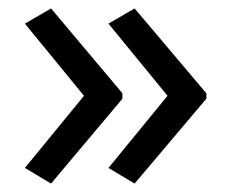

<svg xmlns="http://www.w3.org/2000/svg" viewBox="-20 -491 549 455"><path d="M469 -257V-270L299 -471L237 -435L377 -264L237 -93L299 -56ZM270 -257V-270L101 -471L39 -435L179 -264L39 -93L101 -56Z"/></svg>

Font: Noto Sans Kayah Li
Style: Regular
Weight: 400
Designer: Monotype Design Team, Sérgio Martins
Foundry: Monotype Imaging Inc.
Version: Version 2.002